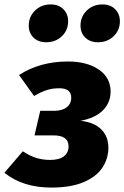

<svg xmlns="http://www.w3.org/2000/svg" viewBox="-42 -829 562 868"><path d="M458 -415Q458 -365 423 -330Q388 -295 322 -283Q384 -276 416 -244Q448 -212 448 -161Q448 -113 421.5 -72Q395 -31 337 -6Q279 19 190 19Q61 19 -22 -48L61 -145Q93 -124 122 -115Q151 -106 185 -106Q226 -106 247 -122.5Q268 -139 268 -167Q268 -217 200 -217H114L140 -328H202Q239 -328 259.5 -344Q280 -360 280 -387Q280 -430 226 -430Q194 -430 168.5 -421.5Q143 -413 112 -395L44 -490Q139 -551 265 -551Q351 -551 404.5 -514.5Q458 -478 458 -415ZM88 -713Q88 -754 116.5 -781.5Q145 -809 187 -809Q223 -809 244.5 -787.5Q266 -766 266 -733Q266 -692 237.5 -665Q209 -638 167 -638Q131 -638 109.5 -659Q88 -680 88 -713ZM322 -713Q322 -754 350.5 -781.5Q379 -809 421 -809Q457 -809 478.5 -787.5Q500 -766 500 -733Q500 -692 471.5 -665Q443 -638 401 -638Q365 -638 343.5 -659Q322 -680 322 -713Z"/></svg>

Font: Trujillo ExtraBold
Style: Italic
Weight: 800
Italic angle: -8°
Designer: Fira Sans original fonts by bBox Type GmbH, Carrois Corporate GbR, & Edenspiekermann AG / Changes by Cristiano Sobral
Foundry: Fira Sans original fonts by bBox Type GmbH, Carrois Corporate GbR, & Edenspiekermann AG / Changes by Cristiano Sobral
Version: Version 4.301;July 28, 2020;FontCreator 13.0.0.2655 64-bit